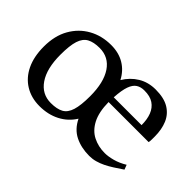

<svg xmlns="http://www.w3.org/2000/svg" viewBox="-76 -709 967 967"><g transform="rotate(45 407.0 -225.5)"><path d="M242 11.7Q183.1 11.7 138.6 -15.7Q94.1 -43 69.7 -94Q45.3 -145 45.3 -216.1Q45.3 -293.4 76.5 -348.1Q107.6 -402.7 160.6 -432.2Q213.5 -461.7 280 -461.7Q334.8 -461.7 374.7 -437.6Q414.6 -413.6 437.6 -369.4Q463.3 -412.4 504 -437.1Q544.6 -461.7 597 -461.7Q657 -461.7 692.8 -439.8Q728.6 -417.9 744.9 -379.5Q761.1 -341 761.1 -290Q761.1 -282.1 761 -269.6Q761 -257.1 759 -249.1H473.7Q474.7 -177.9 497.2 -134.8Q519.7 -91.7 557.6 -72.6Q595.4 -53.5 641.4 -53.5Q666.1 -53.5 697.4 -61.9Q728.7 -70.2 761.5 -90L771 -65Q746.7 -48.6 724.6 -34.4Q702.6 -20.3 681.8 -10.1Q661 0 640 5.8Q619 11.7 596.5 11.7Q538.8 11.7 494.6 -10.3Q450.5 -32.3 425.9 -82.8Q397.7 -37.4 350.2 -12.9Q302.6 11.7 242 11.7ZM271.4 -39.7Q314.5 -39.7 339.7 -53.5Q365 -67.3 376.2 -103.4Q387.4 -139.4 387.4 -204Q387.4 -302 351 -356.1Q314.5 -410.1 249.3 -410.1Q207.5 -410.1 181.8 -396.1Q156.2 -382.1 144.8 -346.7Q133.5 -311.4 133.5 -246Q133.5 -148 170.6 -93.8Q207.6 -39.7 271.4 -39.7ZM475.2 -284.4H673.4Q673.4 -325.2 661.8 -355Q650.2 -384.8 625.6 -401.5Q601 -418.2 560 -418Q535 -418.2 517 -406.7Q498.9 -395.1 488.7 -366.3Q478.4 -337.5 475.2 -284.4Z"/></g></svg>

Font: Ancizar Serif Light
Style: Regular
Weight: 300
Designer: Cesar Puertas, Viviana Monsalve, Julian Moncada, Julian Prieto, Jose Castro, Felipe Aragon, Mariel Hernandez, Sara Alarc
Version: Version 8.100